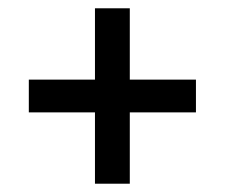

<svg xmlns="http://www.w3.org/2000/svg" viewBox="-20 -542 542 463"><path d="M293 -522V-99H209V-522ZM452.5 -271H49.5V-350H452.5Z"/></svg>

Font: Anek Malayalam Medium Medium
Style: Regular
Weight: 500
Version: Version 1.003